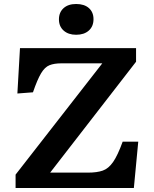

<svg xmlns="http://www.w3.org/2000/svg" viewBox="-20 -941 769 961"><path d="M58 0V-67L492 -624H287Q251 -624 227.5 -614.5Q204 -605 185.5 -574Q167 -543 145 -479L67 -473L80 -700H661V-632L231 -77H421Q465 -77 494 -87Q523 -97 546 -130Q569 -163 594 -232H672L650 0ZM361 -767Q322 -767 298.5 -788Q275 -809 275 -844Q275 -879 298 -900Q321 -921 361 -921Q402 -921 425 -900.5Q448 -880 448 -845Q448 -809 424.5 -788Q401 -767 361 -767Z"/></svg>

Font: Literata 7pt SemiBold
Style: Regular
Weight: 600
Designer: Latin by Veronika Burian and Jose Scaglione. Greek by Irene Vlachou. Cyrillic by Vera Evstafieva.
Foundry: TypeTogether
Version: Version 3.002